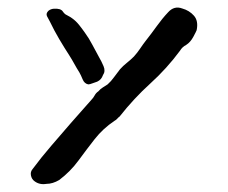

<svg xmlns="http://www.w3.org/2000/svg" viewBox="-20 -307 589 496"><path d="M488 -229Q487 -226 479.5 -212Q472 -198 461 -191Q451 -186 445 -176Q411 -130 368.5 -91.5Q326 -53 289 -6Q286 -4 283 -0.5Q280 3 276 5Q246 25 224.5 52.5Q203 80 182.5 108Q162 136 133 158Q116 168 100 168Q82 171 69 161Q62 156 60 146.5Q58 137 64 130Q87 99 112.5 69.5Q138 40 163 11Q176 -4 189.5 -19Q203 -34 216 -49Q221 -54 224.5 -60.5Q228 -67 234 -71Q239 -77 245.5 -81Q252 -85 258 -89Q267 -97 274.5 -107.5Q282 -118 290 -128Q298 -137 307.5 -144.5Q317 -152 326 -161Q335 -171 342 -181.5Q349 -192 356 -201Q371 -220 385 -239.5Q399 -259 414 -275Q430 -293 451 -285Q469 -280 481 -266.5Q493 -253 488 -229ZM246 -113Q242 -101 231 -96Q227 -95 219.5 -92Q212 -89 208 -89Q198 -91 193.5 -102Q189 -113 185 -120Q178 -131 172 -142Q166 -153 159 -164Q146 -184 133 -206Q120 -228 109 -251Q105 -258 101.5 -265Q98 -272 105 -279Q111 -284 119.5 -284.5Q128 -285 135 -283Q140 -281 142.5 -277Q145 -273 149 -270Q154 -267 158 -265Q162 -263 166 -260Q176 -253 184 -243Q192 -233 199 -223Q210 -208 218.5 -191.5Q227 -175 236 -159Q242 -149 247.5 -136Q253 -123 246 -113Z"/></svg>

Font: Slackside One
Style: Regular
Weight: 400
Version: Version 1.000